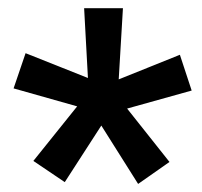

<svg xmlns="http://www.w3.org/2000/svg" viewBox="-20 -731 494 469"><path d="M61.5 -337.9 168.5 -471.2 13.2 -515.1 42.5 -601.1 194.8 -540.5 185.5 -710.9H280.3L270 -537.1L419.4 -597.2L448.2 -509.8L290.5 -465.8L394 -335.4L317.4 -281.7L227.5 -424.3L138.2 -286.1Z"/></svg>

Font: Vazirmatn UI FD
Style: Bold
Weight: 700
Designer: Saber Rastikerdar
Foundry: Saber Rastikerdar
Version: Version 33.003